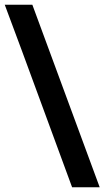

<svg xmlns="http://www.w3.org/2000/svg" viewBox="-25 -768 452 807"><path d="M111 -748Q182 -556 252.5 -364.5Q323 -173 394 19H278Q207 -173 137 -364.5Q67 -556 -5 -748Z"/></svg>

Font: Reem Kufi Medium
Style: Regular
Weight: 500
Designer: Khaled Hosny
Version: Version 1.001